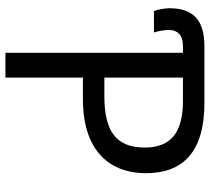

<svg xmlns="http://www.w3.org/2000/svg" viewBox="-52 -702 754 689"><g transform="rotate(90 324.5 -357.0)"><path d="M169 0H258V-278H334C534 -278 601 -386 601 -504C601 -637 525 -714 349 -714H145C52 -714 9 -674 9 -588C9 -572 14 -547 19 -533H96C93 -542 87 -565 87 -587C87 -617 105 -637 144 -637H169ZM258 -355V-637H342C457 -637 509 -592 509 -500C509 -395 448 -355 324 -355Z"/></g></svg>

Font: Noto Sans Thai
Style: Regular
Weight: 400
Designer: Monotype Design Team
Foundry: Monotype Imaging Inc.
Version: Version 1.901